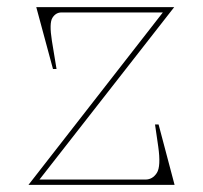

<svg xmlns="http://www.w3.org/2000/svg" viewBox="-20 -520 571 540"><path d="M60 0 438 -485H153Q137 -485 127.5 -470Q118 -455 126 -405L139 -326H129L82 -500H470L91 -15H389Q409 -15 421 -33.5Q433 -52 425 -108L416 -170H426L471 0Z"/></svg>

Font: Kalnia Thin
Style: Regular
Weight: 100
Version: Version 1.105